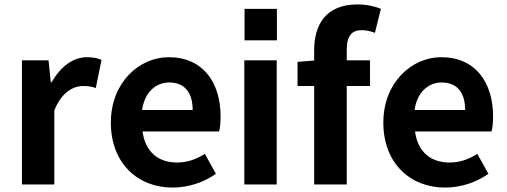

<svg xmlns="http://www.w3.org/2000/svg" viewBox="-20 -832 2286 866"><path d="M199 -560H79V0H225V-334C257 -415 310 -444 354 -444C377 -444 393 -442 412 -435L438 -562C421 -569 403 -574 372 -574C312 -574 254 -534 213 -461H209Z M758 14C830 14 898 -9 954 -48L904 -138C864 -113 825 -99 778 -99C694 -99 635 -147 623 -239H968C972 -252 975 -279 975 -306C975 -461 895 -574 741 -574C608 -574 480 -460 480 -279C480 -95 602 14 758 14ZM849 -336H621C632 -417 684 -460 743 -460C815 -460 849 -412 849 -336Z M1083 -650H1229V-792H1083ZM1082 -560V0H1228V-560Z M1671 -684 1698 -792C1673 -803 1635 -812 1592 -812C1451 -812 1397 -722 1397 -605V-559L1322 -553V-444H1397V0H1544V-444H1649V-560H1544V-608C1544 -672 1568 -696 1612 -696C1631 -696 1652 -691 1671 -684Z M1987 14C2059 14 2127 -9 2183 -48L2133 -138C2093 -113 2054 -99 2007 -99C1923 -99 1864 -147 1852 -239H2197C2201 -252 2204 -279 2204 -306C2204 -461 2124 -574 1970 -574C1837 -574 1709 -460 1709 -279C1709 -95 1831 14 1987 14ZM2078 -336H1850C1861 -417 1913 -460 1972 -460C2044 -460 2078 -412 2078 -336Z"/></svg>

Font: Spoqa Han Sans Neo Bold
Style: Bold
Weight: 700
Designer: [Spoqa Han Sans Neo] Dong-huui Kim  Younghwa Kang  Yujin Lee  [Noto Sans] Ryoko NISHIZUKA  (kana & ideographs); Paul D. 
Foundry: Spoqa (http://www.spoqa-han-sans.com)
Version: Version 1.100;hotconv 1.0.109;makeotfexe 2.5.65596